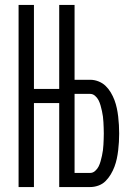

<svg xmlns="http://www.w3.org/2000/svg" viewBox="-20 -755 540 775"><path d="M55 0H117V-339H219V0H344Q361 0 377.5 -6Q394 -12 406 -24Q418 -36 427 -51Q436 -66 442 -82Q448 -98 451.5 -114.5Q455 -131 457 -148Q459 -165 460 -182Q461 -199 461 -216Q461 -233 460 -250.5Q459 -268 457 -285Q455 -302 451.5 -318.5Q448 -335 442 -351Q436 -367 427 -382Q418 -397 406 -408.5Q394 -420 377.5 -426.5Q361 -433 344 -433H281V-735H219V-396H117V-735H55ZM344 -57H281V-376H344Q355 -376 364 -368Q373 -360 378 -350Q383 -340 386 -329Q389 -318 391.5 -307Q394 -296 395.5 -284.5Q397 -273 397.5 -261.5Q398 -250 398.5 -239Q399 -228 399 -216Q399 -205 398.5 -193.5Q398 -182 397.5 -171Q397 -160 395.5 -148.5Q394 -137 391.5 -126Q389 -115 386 -104Q383 -93 378 -83Q373 -73 364 -65Q355 -57 344 -57Z"/></svg>

Font: Iosevka SS09 Light
Style: Regular
Weight: 300
Monospace: yes
Designer: Belleve Invis
Foundry: Belleve Invis
Version: Version 5.2.1; ttfautohint (v1.8.3)